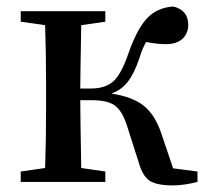

<svg xmlns="http://www.w3.org/2000/svg" viewBox="-20 -561 644 592"><path d="M513.7 -42 588.9 -32.2V0Q545.9 10.7 513.7 10.7Q463.9 10.7 441.9 -3.4Q419.9 -17.6 408.2 -58.6L371.1 -174.8Q356.4 -219.7 334 -235.8Q311.5 -252 263.7 -252H227.5Q227.5 -210 230.5 -43L304.7 -32.2V0H43.9V-32.2L119.1 -43Q122.1 -127 122.1 -232.4V-293.9Q122.1 -400.4 119.1 -483.4L43.9 -494.1V-526.4H304.7V-494.1L230.5 -483.4Q227.5 -319.3 227.5 -288.1H260.7Q302.7 -288.1 327.6 -308.6Q352.5 -329.1 375 -393.6Q401.4 -469.7 432.1 -503.4Q462.9 -537.1 513.7 -541Q560.5 -530.3 560.5 -483.4Q559.6 -456.1 541.5 -440.4Q523.4 -424.8 491.2 -424.8Q464.8 -424.8 430.7 -431.6Q418.9 -412.1 409.2 -379.9Q392.6 -332 373 -307.6Q353.5 -283.2 323.2 -272.5Q388.7 -262.7 423.3 -234.9Q458 -207 477.5 -149.4Z"/></svg>

Font: GenYoMin TW TTF SemiBold
Style: Regular
Weight: 600
Version: Version 1.300